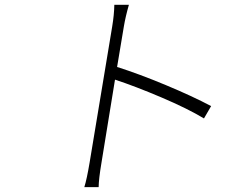

<svg xmlns="http://www.w3.org/2000/svg" viewBox="-20 -750 996 791"><path d="M849.8 -312.9 820.3 -262.1Q753.2 -302.6 645.6 -348.4Q538 -394.2 453.8 -421.9L398.1 -79.9Q386.7 -12.1 386.4 21H327.4Q337.7 -11.7 349.1 -79.9L442.1 -639.9Q450.3 -689.3 451 -730.1H511Q497.2 -682.2 490.1 -639.9L462.4 -474.1Q552.2 -445.7 663 -399.5Q773.8 -353.3 849.8 -312.9Z"/></svg>

Font: Karasuma Gothic
Style: Light Italic
Weight: 300
Italic angle: 9.39998°
Designer: Rasmus Andersson / Ryoko Nishizuka
Foundry: rsms
Version: Version 1.00